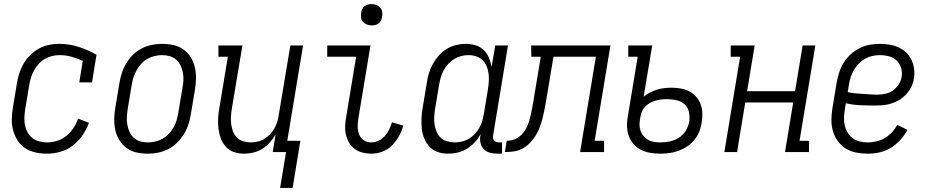

<svg xmlns="http://www.w3.org/2000/svg" viewBox="-20 -742 4540 937"><path d="M210 8Q181 8 153.5 2Q126 -4 103.5 -18.5Q81 -33 66.5 -55.5Q52 -78 44.5 -104.5Q37 -131 37.5 -160Q38 -189 43 -218L63 -338Q67 -362 75 -386.5Q83 -411 96 -433Q109 -455 128.5 -474Q148 -493 171 -505.5Q194 -518 219 -523Q244 -528 269 -528Q319 -528 364.5 -513Q410 -498 451 -475L429 -340H367L384 -445Q358 -457 329.5 -465Q301 -473 270 -473Q252 -473 234 -468.5Q216 -464 199 -454.5Q182 -445 169 -430.5Q156 -416 146.5 -399Q137 -382 131.5 -364.5Q126 -347 123 -329L103 -209Q100 -189 99 -169Q98 -149 102 -130.5Q106 -112 115 -95.5Q124 -79 138.5 -68Q153 -57 171.5 -52Q190 -47 210 -47Q234 -47 259 -55Q284 -63 304 -79Q324 -95 338.5 -117Q353 -139 361 -163L414 -143Q403 -112 383.5 -83Q364 -54 336.5 -32.5Q309 -11 275.5 -1.5Q242 8 210 8Z M702 8Q673 8 646 2Q619 -4 598 -19.5Q577 -35 563 -57.5Q549 -80 543 -106.5Q537 -133 537.5 -161Q538 -189 543 -218L563 -338Q567 -362 575 -386.5Q583 -411 596.5 -433.5Q610 -456 629.5 -475Q649 -494 672.5 -506Q696 -518 721.5 -523Q747 -528 771 -528Q800 -528 827 -522Q854 -516 875.5 -500.5Q897 -485 911 -462.5Q925 -440 931 -413.5Q937 -387 936.5 -359Q936 -331 931 -302L911 -182Q907 -158 899 -133.5Q891 -109 877 -86.5Q863 -64 843.5 -45Q824 -26 800.5 -14Q777 -2 751.5 3Q726 8 702 8ZM702 -47Q720 -47 739 -51.5Q758 -56 774.5 -65.5Q791 -75 804.5 -89.5Q818 -104 827.5 -121Q837 -138 842 -155.5Q847 -173 850 -191L870 -311Q874 -331 875 -350Q876 -369 872.5 -387.5Q869 -406 861 -422.5Q853 -439 839.5 -451Q826 -463 808 -468Q790 -473 771 -473Q753 -473 734.5 -468.5Q716 -464 699 -454.5Q682 -445 669 -430.5Q656 -416 646.5 -399Q637 -382 631.5 -364.5Q626 -347 623 -329L603 -209Q600 -189 599 -170Q598 -151 601.5 -132.5Q605 -114 612.5 -97.5Q620 -81 633.5 -69Q647 -57 665 -52Q683 -47 702 -47Z M1347 175 1376 0H1311L1325 -86Q1313 -65 1297 -47Q1281 -29 1260.5 -16Q1240 -3 1217 2.5Q1194 8 1171 8Q1145 8 1121.5 0Q1098 -8 1082 -26Q1066 -44 1057.5 -67Q1049 -90 1046 -115Q1043 -140 1044.5 -166Q1046 -192 1051 -218L1092 -465H1046V-520H1163L1111 -209Q1108 -190 1107 -171Q1106 -152 1108.5 -134Q1111 -116 1117.5 -99.5Q1124 -83 1136.5 -70.5Q1149 -58 1166.5 -52.5Q1184 -47 1202 -47Q1219 -47 1237 -51Q1255 -55 1270.5 -64.5Q1286 -74 1299 -88Q1312 -102 1320.5 -118Q1329 -134 1334 -151Q1339 -168 1341 -185L1397 -520H1459L1382 -55H1446L1408 175Z M1792 8Q1770 8 1748.5 2.5Q1727 -3 1710.5 -15.5Q1694 -28 1683.5 -46Q1673 -64 1668 -85.5Q1663 -107 1664.5 -129.5Q1666 -152 1670 -174L1718 -465H1577V-520H1788L1729 -165Q1727 -152 1726 -138Q1725 -124 1726.5 -111Q1728 -98 1732.5 -86Q1737 -74 1746 -65Q1755 -56 1767 -51.5Q1779 -47 1792 -47Q1810 -47 1828 -55.5Q1846 -64 1858.5 -78.5Q1871 -93 1879.5 -110.5Q1888 -128 1893 -145L1948 -129Q1941 -103 1927 -77.5Q1913 -52 1893 -32Q1873 -12 1846 -2Q1819 8 1792 8ZM1794 -618Q1781 -618 1770 -622.5Q1759 -627 1751 -636Q1743 -645 1742 -657.5Q1741 -670 1743 -683Q1744 -691 1748.5 -699.5Q1753 -708 1760.5 -713Q1768 -718 1776.5 -720Q1785 -722 1793 -722Q1806 -722 1817.5 -717.5Q1829 -713 1836.5 -704Q1844 -695 1845.5 -682.5Q1847 -670 1844 -657Q1843 -649 1838.5 -640.5Q1834 -632 1827 -627Q1820 -622 1811 -620Q1802 -618 1794 -618Z M2167 8Q2141 8 2117 0Q2093 -8 2076.5 -25.5Q2060 -43 2050.5 -66Q2041 -89 2038.5 -114Q2036 -139 2037 -165Q2038 -191 2043 -218L2063 -338Q2066 -361 2073 -384Q2080 -407 2092 -429Q2104 -451 2121 -470.5Q2138 -490 2159.5 -503Q2181 -516 2205 -522Q2229 -528 2252 -528Q2277 -528 2300.5 -521Q2324 -514 2340.5 -498Q2357 -482 2366 -460.5Q2375 -439 2379 -415L2397 -520H2459L2387 -84Q2385 -76 2386 -69Q2387 -62 2391 -57Q2395 -52 2402 -49.5Q2409 -47 2416 -47H2430V8H2407Q2388 8 2370 3Q2352 -2 2340 -15Q2328 -28 2324.5 -46.5Q2321 -65 2325 -84V-87Q2314 -66 2297 -47.5Q2280 -29 2258.5 -16Q2237 -3 2213.5 2.5Q2190 8 2167 8ZM2198 -47Q2215 -47 2233 -51Q2251 -55 2267.5 -64.5Q2284 -74 2296.5 -87.5Q2309 -101 2318.5 -117Q2328 -133 2333 -150Q2338 -167 2341 -185L2361 -305Q2364 -324 2365.5 -343.5Q2367 -363 2364.5 -382Q2362 -401 2355 -418.5Q2348 -436 2335 -448.5Q2322 -461 2304 -467Q2286 -473 2266 -473Q2249 -473 2231 -468.5Q2213 -464 2196.5 -454Q2180 -444 2167 -429.5Q2154 -415 2145 -398.5Q2136 -382 2131 -364Q2126 -346 2123 -329L2103 -209Q2100 -189 2099 -170Q2098 -151 2101 -133Q2104 -115 2111 -98.5Q2118 -82 2130.5 -70Q2143 -58 2161 -52.5Q2179 -47 2198 -47Z M2444 0 2453 -55Q2468 -55 2483 -59Q2498 -63 2511 -72.5Q2524 -82 2534.5 -95.5Q2545 -109 2551.5 -123Q2558 -137 2562.5 -152Q2567 -167 2570.5 -182Q2574 -197 2576.5 -212Q2579 -227 2582 -242L2619 -465H2573L2572 -520H2959L2882 -55H2928V0H2811L2888 -465H2681L2645 -249Q2641 -227 2637 -206Q2633 -185 2627.5 -163.5Q2622 -142 2614 -121Q2606 -100 2594 -80.5Q2582 -61 2565.5 -44Q2549 -27 2529 -16.5Q2509 -6 2487 -3Q2465 0 2444 0Z M3203 8Q3178 8 3154 4Q3130 0 3109 -10.5Q3088 -21 3072.5 -38.5Q3057 -56 3049 -78Q3041 -100 3040 -124.5Q3039 -149 3044 -174L3092 -465H3046V-520H3163L3121 -270Q3135 -282 3152 -290.5Q3169 -299 3186.5 -304.5Q3204 -310 3222 -312Q3240 -314 3257 -314Q3280 -314 3302.5 -310Q3325 -306 3344 -296Q3363 -286 3377.5 -269.5Q3392 -253 3399.5 -232.5Q3407 -212 3407.5 -188.5Q3408 -165 3404 -142Q3401 -120 3392 -98.5Q3383 -77 3368 -58.5Q3353 -40 3333 -27Q3313 -14 3291 -6Q3269 2 3247 5Q3225 8 3203 8ZM3203 -47Q3226 -47 3249.5 -52Q3273 -57 3294 -70.5Q3315 -84 3327.5 -105.5Q3340 -127 3344 -150Q3347 -173 3342 -196Q3337 -219 3320.5 -233.5Q3304 -248 3281 -253Q3258 -258 3235 -258Q3221 -258 3207.5 -256.5Q3194 -255 3181 -251.5Q3168 -248 3154.5 -241Q3141 -234 3130.5 -224Q3120 -214 3114 -201Q3108 -188 3106 -174L3104 -165Q3101 -149 3101 -133.5Q3101 -118 3106 -103.5Q3111 -89 3121 -77.5Q3131 -66 3143.5 -59Q3156 -52 3171.5 -49.5Q3187 -47 3203 -47Z M3515 0 3592 -465H3546V-520H3663L3626 -297H3860L3897 -520H3959L3882 -55H3928V0H3811L3851 -242H3617L3577 0Z M4216 8Q4186 8 4158 2.5Q4130 -3 4107 -17.5Q4084 -32 4068 -54.5Q4052 -77 4044.5 -103.5Q4037 -130 4037.5 -159Q4038 -188 4043 -218L4063 -338Q4067 -362 4075 -387Q4083 -412 4096.5 -434.5Q4110 -457 4130.5 -476Q4151 -495 4175 -507Q4199 -519 4224 -523.5Q4249 -528 4274 -528Q4298 -528 4321.5 -524Q4345 -520 4365.5 -510.5Q4386 -501 4402.5 -485.5Q4419 -470 4428.5 -449.5Q4438 -429 4441 -405.5Q4444 -382 4440 -358Q4437 -338 4427.5 -318.5Q4418 -299 4403.5 -283Q4389 -267 4370.5 -255.5Q4352 -244 4332 -237.5Q4312 -231 4292 -229Q4272 -227 4252 -227Q4215 -227 4179 -228.5Q4143 -230 4108 -238L4103 -209Q4100 -188 4099 -168Q4098 -148 4102.5 -129.5Q4107 -111 4117 -94.5Q4127 -78 4142 -67Q4157 -56 4176 -51.5Q4195 -47 4215 -47Q4236 -47 4257.5 -52Q4279 -57 4298.5 -68.5Q4318 -80 4333.5 -97Q4349 -114 4359 -133L4409 -108Q4394 -82 4373.5 -59Q4353 -36 4327.5 -20.5Q4302 -5 4273 1.5Q4244 8 4216 8ZM4262 -280Q4281 -280 4301 -284.5Q4321 -289 4337.5 -300.5Q4354 -312 4365.5 -329.5Q4377 -347 4380 -366Q4384 -389 4377.5 -410.5Q4371 -432 4356 -446.5Q4341 -461 4319 -467Q4297 -473 4274 -473Q4256 -473 4237.5 -469Q4219 -465 4202 -455.5Q4185 -446 4171 -431.5Q4157 -417 4147 -400Q4137 -383 4131.5 -365Q4126 -347 4123 -329L4117 -293Q4134 -288 4152.5 -286.5Q4171 -285 4189.5 -284Q4208 -283 4226 -281.5Q4244 -280 4262 -280Z"/></svg>

Font: Iosevka Curly Slab Light
Style: Italic
Weight: 300
Italic angle: -9°
Monospace: yes
Designer: Belleve Invis
Foundry: Belleve Invis
Version: Version 22.1.2; ttfautohint (v1.8.4)